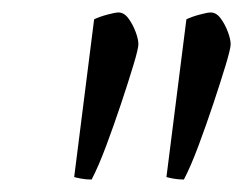

<svg xmlns="http://www.w3.org/2000/svg" viewBox="-20 -724 390 308"><path d="M127 -436Q118 -436 110 -437.5Q102 -439 99 -440L131 -693Q139 -697 152 -700.5Q165 -704 170 -704Q179 -704 186 -694.5Q193 -685 197.5 -673Q202 -661 202 -653Q202 -646 194 -619.5Q186 -593 174.5 -558.5Q163 -524 150.5 -490.5Q138 -457 127 -436ZM275 -436Q266 -436 258 -437.5Q250 -439 247 -440L279 -693Q287 -697 300 -700.5Q313 -704 318 -704Q327 -704 334 -694.5Q341 -685 345.5 -673Q350 -661 350 -653Q350 -646 342 -619.5Q334 -593 322.5 -558.5Q311 -524 298.5 -490.5Q286 -457 275 -436Z"/></svg>

Font: Texturina Medium 12pt ExtraLight
Style: Italic
Weight: 250
Italic angle: -11°
Version: Version 1.002